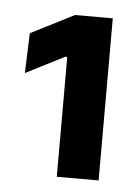

<svg xmlns="http://www.w3.org/2000/svg" viewBox="-36 -733 291 400"><g transform="rotate(5 109.5 -532.5)"><path d="M184.5 -363H97V-613.5H92.5L12 -572.5L15 -656L105.5 -702H184.5Z"/></g></svg>

Font: Anek Kannada SemiBold
Style: Regular
Weight: 600
Version: Version 1.003